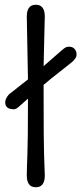

<svg xmlns="http://www.w3.org/2000/svg" viewBox="-20 -780 343 810"><path d="M18 -382 98 -445 93 -710Q93 -760 131 -760Q169 -760 169 -710Q169 -692 168 -673L164 -501L211 -542Q251 -578 258 -580.5Q265 -583 271 -583Q293 -583 301 -563Q303 -558 303 -547.5Q303 -537 286 -520L242 -485Q188 -443 164 -422V-375Q164 -180 166 -126Q169 -45 169 -40Q169 10 131 10Q93 10 93 -40Q93 -63 95.5 -126Q98 -189 98 -364L61 -331Q48 -319 39 -319Q2 -319 2 -348Q2 -364 18 -382Z"/></svg>

Font: Delius Swash Caps
Style: Regular
Weight: 400
Designer: Natalia Raices
Foundry: Natalia Raices
Version: Version 1.002